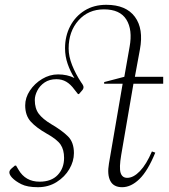

<svg xmlns="http://www.w3.org/2000/svg" viewBox="-20 -770 706 800"><path d="M138 10Q94 10 69 -2.5Q44 -15 30 -30Q19 -42 19 -52Q19 -60 28 -68L42 -80H47L57 -63Q86 -13 145 -13Q194 -13 220.5 -41Q247 -69 247 -112Q247 -146 232.5 -167.5Q218 -189 175 -213Q131 -238 108 -263.5Q85 -289 85 -331Q85 -363 104.5 -392.5Q124 -422 155.5 -441Q187 -460 222 -460Q260 -460 290 -445Q273 -472 262 -503.5Q251 -535 251 -569Q251 -620 272.5 -661Q294 -702 332.5 -726Q371 -750 423 -750Q505 -750 542 -700Q579 -650 563 -564L542 -450H660V-421H536L485 -124Q476 -71 482.5 -50Q489 -29 510 -29Q536 -29 563 -57Q590 -85 613 -139L627 -134Q596 -58 561 -24Q526 10 489 10Q453 10 439.5 -16.5Q426 -43 434 -89L491 -421H414V-428L498 -450L520 -575Q533 -646 506.5 -688.5Q480 -731 413 -731Q348 -731 307 -685Q266 -639 266 -568Q266 -535 280.5 -498.5Q295 -462 318 -427Q328 -414 328 -407Q328 -399 321 -392L309 -378H305L290 -397Q274 -419 256 -429.5Q238 -440 215 -440Q186 -440 166 -426.5Q146 -413 135.5 -392.5Q125 -372 125 -353Q125 -318 141.5 -296Q158 -274 193 -253Q239 -226 263.5 -201.5Q288 -177 288 -132Q288 -98 269 -65.5Q250 -33 216 -11.5Q182 10 138 10Z"/></svg>

Font: Spectral SC ExtraLight
Style: Italic
Weight: 275
Italic angle: -10°
Designer: Jean-Baptiste Levee
Foundry: Production Type
Version: Version 2.001